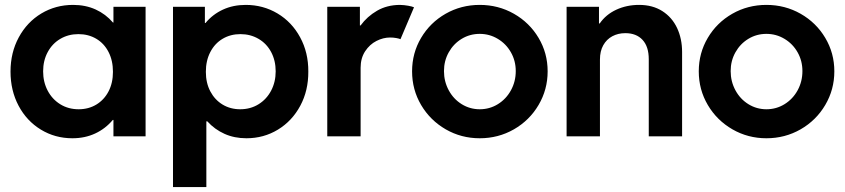

<svg xmlns="http://www.w3.org/2000/svg" viewBox="-20 -551 3414 776"><path d="M438.5 -66.4H436Q406.2 -30.8 364.7 -11.5Q323.2 7.8 272.5 7.8Q202.6 7.8 145.3 -27.1Q87.9 -62 55.2 -123.5Q22.5 -185.1 22.5 -261.7Q22.5 -338.4 55.9 -400.1Q89.4 -461.9 147.2 -496.6Q205.1 -531.2 275.4 -531.2Q325.7 -531.2 366.5 -512.7Q407.2 -494.1 436.5 -460H438.5V-523.4H568.4V0H438.5ZM436.5 -260.7Q436.5 -306.2 418.7 -340.8Q400.9 -375.5 369.1 -394.3Q337.4 -413.1 296.9 -413.1Q256.3 -413.1 223.9 -394Q191.4 -375 172.9 -340.6Q154.3 -306.2 154.3 -262.7Q154.3 -219.7 172.6 -184.8Q190.9 -149.9 223.6 -129.6Q256.3 -109.4 297.9 -109.4Q337.9 -109.4 369.4 -128.4Q400.9 -147.5 418.7 -181.6Q436.5 -215.8 436.5 -260.7Z M679.2 -523.4H808.1V-458H810.5Q839.8 -493.2 881.1 -512.2Q922.4 -531.2 973.1 -531.2Q1043.5 -531.2 1101.6 -496.6Q1159.7 -461.9 1193.1 -400.1Q1226.6 -338.4 1226.1 -261.7Q1226.6 -185.1 1193.6 -123.5Q1160.6 -62 1103.3 -27.1Q1045.9 7.8 976.1 7.8Q927.2 7.8 887.5 -10Q847.7 -27.8 817.9 -60.5H814V205.1H679.2ZM1094.2 -262.7Q1094.2 -306.2 1075.9 -340.6Q1057.6 -375 1024.9 -394Q992.2 -413.1 951.7 -413.1Q911.6 -413.1 879.9 -394.3Q848.1 -375.5 830.1 -340.8Q812 -306.2 812 -260.7Q812 -215.8 830.1 -181.6Q848.1 -147.5 879.6 -128.4Q911.1 -109.4 950.7 -109.4Q992.2 -109.4 1024.9 -129.6Q1057.6 -149.9 1075.9 -184.8Q1094.2 -219.7 1094.2 -262.7Z M1302.7 -523.4H1434.6V-448.2H1437.5Q1463.9 -484.4 1503.9 -507.6Q1543.9 -530.8 1595.7 -531.2Q1613.8 -530.8 1629.9 -527.8Q1646 -524.9 1653.3 -521.5L1598.6 -392.6Q1593.8 -395 1581.8 -397.2Q1569.8 -399.4 1556.6 -399.4Q1528.8 -399.4 1501.5 -385.5Q1474.1 -371.6 1455.8 -343.8Q1437.5 -315.9 1437.5 -277.3V0H1302.7Z M1645.5 -262.7Q1645.5 -336.4 1681.9 -397.9Q1718.3 -459.5 1781 -495.4Q1843.8 -531.2 1918.9 -531.2Q1994.1 -531.2 2057.1 -495.4Q2120.1 -459.5 2156.7 -397.9Q2193.4 -336.4 2193.4 -262.7Q2193.4 -189 2156.7 -126.7Q2120.1 -64.5 2057.1 -28.3Q1994.1 7.8 1918.9 7.8Q1844.2 7.8 1781.5 -28.3Q1718.8 -64.5 1682.1 -126.5Q1645.5 -188.5 1645.5 -262.7ZM2064.5 -263.7Q2064.5 -305.2 2044.9 -339.6Q2025.4 -374 1991.9 -394Q1958.5 -414.1 1918.9 -414.1Q1878.9 -414.1 1845.9 -394Q1813 -374 1793.7 -339.6Q1774.4 -305.2 1774.4 -263.7Q1774.4 -221.7 1793.7 -186Q1813 -150.4 1846.2 -129.9Q1879.4 -109.4 1918.9 -109.4Q1959 -109.4 1992.4 -130.1Q2025.9 -150.9 2045.2 -186.3Q2064.5 -221.7 2064.5 -263.7Z M2270 -523.4H2400.9V-456.1H2403.8Q2428.7 -492.2 2470.7 -511.7Q2512.7 -531.2 2563 -531.2Q2617.7 -531.2 2657 -506.1Q2696.3 -481 2716.6 -437.7Q2736.8 -394.5 2736.8 -340.8V0H2602.1V-311.5Q2602.1 -362.8 2576.9 -389.9Q2551.8 -417 2507.3 -417Q2478 -417 2454.8 -404.5Q2431.6 -392.1 2418.2 -368.2Q2404.8 -344.2 2404.8 -310.5V0H2270Z M2804.2 -262.7Q2804.2 -336.4 2840.6 -397.9Q2877 -459.5 2939.7 -495.4Q3002.4 -531.2 3077.6 -531.2Q3152.8 -531.2 3215.8 -495.4Q3278.8 -459.5 3315.4 -397.9Q3352.1 -336.4 3352.1 -262.7Q3352.1 -189 3315.4 -126.7Q3278.8 -64.5 3215.8 -28.3Q3152.8 7.8 3077.6 7.8Q3002.9 7.8 2940.2 -28.3Q2877.4 -64.5 2840.8 -126.5Q2804.2 -188.5 2804.2 -262.7ZM3223.1 -263.7Q3223.1 -305.2 3203.6 -339.6Q3184.1 -374 3150.6 -394Q3117.2 -414.1 3077.6 -414.1Q3037.6 -414.1 3004.6 -394Q2971.7 -374 2952.4 -339.6Q2933.1 -305.2 2933.1 -263.7Q2933.1 -221.7 2952.4 -186Q2971.7 -150.4 3004.9 -129.9Q3038.1 -109.4 3077.6 -109.4Q3117.7 -109.4 3151.1 -130.1Q3184.6 -150.9 3203.9 -186.3Q3223.1 -221.7 3223.1 -263.7Z"/></svg>

Font: Reddit Sans Chocolate
Style: Bold
Weight: 700
Designer: Stephen Hutchings
Foundry: Reddit
Version: Version 1.011